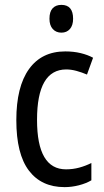

<svg xmlns="http://www.w3.org/2000/svg" viewBox="-20 -758 427 788"><path d="M245 10Q150 10 98.5 -58Q47 -126 47 -265Q47 -402 99 -474.5Q151 -547 248 -547Q282 -547 311 -540Q340 -533 362 -521L337 -452Q316 -461 294 -467Q272 -473 252 -473Q132 -473 132 -266Q132 -63 251 -63Q279 -63 305 -70Q331 -77 355 -89V-18Q333 -5 303.5 2.5Q274 10 245 10ZM232 -738Q280 -738 280 -681Q280 -654 267 -639Q254 -624 232 -624Q210 -624 196.5 -639Q183 -654 183 -681Q183 -710 196 -724Q209 -738 232 -738Z"/></svg>

Font: Noto Sans Ethiopic Cond
Style: Regular
Weight: 400
Width: 3
Designer: Monotype Design Team
Foundry: Monotype Imaging Inc.
Version: Version 2.102; ttfautohint (v1.8.4.7-5d5b)